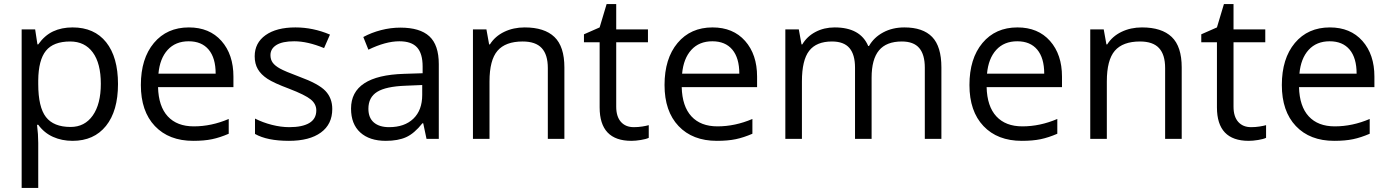

<svg xmlns="http://www.w3.org/2000/svg" viewBox="-20 -679 6794 939"><path d="M335 9.8Q282.7 9.8 239.5 -9.5Q196.3 -28.8 167 -68.8H161.1Q167 -22 167 20V240.2H85.9V-535.2H151.9L163.1 -461.9H167Q198.2 -505.9 239.7 -525.4Q281.2 -544.9 335 -544.9Q441.4 -544.9 499.3 -472.2Q557.1 -399.4 557.1 -268.1Q557.1 -136.2 498.3 -63.2Q439.5 9.8 335 9.8ZM323.2 -476.1Q241.2 -476.1 204.6 -430.7Q168 -385.3 167 -286.1V-268.1Q167 -155.3 204.6 -106.7Q242.2 -58.1 325.2 -58.1Q394.5 -58.1 433.8 -114.3Q473.1 -170.4 473.1 -269Q473.1 -369.1 433.8 -422.6Q394.5 -476.1 323.2 -476.1Z M924.8 9.8Q806.2 9.8 737.5 -62.5Q668.9 -134.8 668.9 -263.2Q668.9 -392.6 732.7 -468.8Q796.4 -544.9 903.8 -544.9Q1004.4 -544.9 1063 -478.8Q1121.6 -412.6 1121.6 -304.2V-252.9H752.9Q755.4 -158.7 800.5 -109.9Q845.7 -61 927.7 -61Q1014.2 -61 1098.6 -97.2V-24.9Q1055.7 -6.3 1017.3 1.7Q979 9.8 924.8 9.8ZM902.8 -477.1Q838.4 -477.1 800 -435.1Q761.7 -393.1 754.9 -318.8H1034.7Q1034.7 -395.5 1000.5 -436.3Q966.3 -477.1 902.8 -477.1Z M1605 -146Q1605 -71.3 1549.3 -30.8Q1493.7 9.8 1393.1 9.8Q1286.6 9.8 1227.1 -23.9V-99.1Q1265.6 -79.6 1309.8 -68.4Q1354 -57.1 1395 -57.1Q1458.5 -57.1 1492.7 -77.4Q1526.9 -97.7 1526.9 -139.2Q1526.9 -170.4 1499.8 -192.6Q1472.7 -214.8 1394 -245.1Q1319.3 -272.9 1287.8 -293.7Q1256.3 -314.5 1241 -340.8Q1225.6 -367.2 1225.6 -403.8Q1225.6 -469.2 1278.8 -507.1Q1332 -544.9 1424.8 -544.9Q1511.2 -544.9 1593.8 -509.8L1564.9 -443.8Q1484.4 -477.1 1418.9 -477.1Q1361.3 -477.1 1332 -459Q1302.7 -440.9 1302.7 -409.2Q1302.7 -387.7 1313.7 -372.6Q1324.7 -357.4 1349.1 -343.8Q1373.5 -330.1 1442.9 -304.2Q1538.1 -269.5 1571.5 -234.4Q1605 -199.2 1605 -146Z M2065.9 0 2049.8 -76.2H2045.9Q2005.9 -25.9 1966.1 -8.1Q1926.3 9.8 1866.7 9.8Q1787.1 9.8 1741.9 -31.2Q1696.8 -72.3 1696.8 -147.9Q1696.8 -310.1 1956.1 -317.9L2046.9 -320.8V-354Q2046.9 -417 2019.8 -447Q1992.7 -477.1 1933.1 -477.1Q1866.2 -477.1 1781.7 -436L1756.8 -498Q1796.4 -519.5 1843.5 -531.7Q1890.6 -543.9 1938 -543.9Q2033.7 -543.9 2079.8 -501.5Q2126 -459 2126 -365.2V0ZM1882.8 -57.1Q1958.5 -57.1 2001.7 -98.6Q2044.9 -140.1 2044.9 -214.8V-263.2L1963.9 -259.8Q1867.2 -256.3 1824.5 -229.7Q1781.7 -203.1 1781.7 -147Q1781.7 -103 1808.3 -80.1Q1835 -57.1 1882.8 -57.1Z M2659.2 0V-346.2Q2659.2 -411.6 2629.4 -443.8Q2599.6 -476.1 2536.1 -476.1Q2452.1 -476.1 2413.1 -430.7Q2374 -385.3 2374 -280.8V0H2293V-535.2H2358.9L2372.1 -461.9H2376Q2400.9 -501.5 2445.8 -523.2Q2490.7 -544.9 2545.9 -544.9Q2642.6 -544.9 2691.4 -498.3Q2740.2 -451.7 2740.2 -349.1V0Z M3079.6 -57.1Q3101.1 -57.1 3121.1 -60.3Q3141.1 -63.5 3152.8 -66.9V-4.9Q3139.6 1.5 3114 5.6Q3088.4 9.8 3067.9 9.8Q2912.6 9.8 2912.6 -153.8V-472.2H2835.9V-511.2L2912.6 -544.9L2946.8 -659.2H2993.7V-535.2H3148.9V-472.2H2993.7V-157.2Q2993.7 -108.9 3016.6 -83Q3039.6 -57.1 3079.6 -57.1Z M3485.8 9.8Q3367.2 9.8 3298.6 -62.5Q3230 -134.8 3230 -263.2Q3230 -392.6 3293.7 -468.8Q3357.4 -544.9 3464.8 -544.9Q3565.4 -544.9 3624 -478.8Q3682.6 -412.6 3682.6 -304.2V-252.9H3314Q3316.4 -158.7 3361.6 -109.9Q3406.7 -61 3488.8 -61Q3575.2 -61 3659.7 -97.2V-24.9Q3616.7 -6.3 3578.4 1.7Q3540 9.8 3485.8 9.8ZM3463.9 -477.1Q3399.4 -477.1 3361.1 -435.1Q3322.8 -393.1 3315.9 -318.8H3595.7Q3595.7 -395.5 3561.5 -436.3Q3527.3 -477.1 3463.9 -477.1Z M4502.9 0V-348.1Q4502.9 -412.1 4475.6 -444.1Q4448.2 -476.1 4390.6 -476.1Q4314.9 -476.1 4278.8 -432.6Q4242.7 -389.2 4242.7 -298.8V0H4161.6V-348.1Q4161.6 -412.1 4134.3 -444.1Q4106.9 -476.1 4048.8 -476.1Q3972.7 -476.1 3937.3 -430.4Q3901.9 -384.8 3901.9 -280.8V0H3820.8V-535.2H3886.7L3899.9 -461.9H3903.8Q3926.8 -501 3968.5 -522.9Q4010.3 -544.9 4062 -544.9Q4187.5 -544.9 4226.1 -454.1H4230Q4253.9 -496.1 4299.3 -520.5Q4344.7 -544.9 4402.8 -544.9Q4493.7 -544.9 4538.8 -498.3Q4584 -451.7 4584 -349.1V0Z M4977.1 9.8Q4858.4 9.8 4789.8 -62.5Q4721.2 -134.8 4721.2 -263.2Q4721.2 -392.6 4784.9 -468.8Q4848.6 -544.9 4956.1 -544.9Q5056.6 -544.9 5115.2 -478.8Q5173.8 -412.6 5173.8 -304.2V-252.9H4805.2Q4807.6 -158.7 4852.8 -109.9Q4897.9 -61 4980 -61Q5066.4 -61 5150.9 -97.2V-24.9Q5107.9 -6.3 5069.6 1.7Q5031.2 9.8 4977.1 9.8ZM4955.1 -477.1Q4890.6 -477.1 4852.3 -435.1Q4814 -393.1 4807.1 -318.8H5086.9Q5086.9 -395.5 5052.7 -436.3Q5018.6 -477.1 4955.1 -477.1Z M5678.2 0V-346.2Q5678.2 -411.6 5648.4 -443.8Q5618.7 -476.1 5555.2 -476.1Q5471.2 -476.1 5432.1 -430.7Q5393.1 -385.3 5393.1 -280.8V0H5312V-535.2H5377.9L5391.1 -461.9H5395Q5419.9 -501.5 5464.8 -523.2Q5509.8 -544.9 5564.9 -544.9Q5661.6 -544.9 5710.4 -498.3Q5759.3 -451.7 5759.3 -349.1V0Z M6098.6 -57.1Q6120.1 -57.1 6140.1 -60.3Q6160.2 -63.5 6171.9 -66.9V-4.9Q6158.7 1.5 6133.1 5.6Q6107.4 9.8 6086.9 9.8Q5931.6 9.8 5931.6 -153.8V-472.2H5855V-511.2L5931.6 -544.9L5965.8 -659.2H6012.7V-535.2H6168V-472.2H6012.7V-157.2Q6012.7 -108.9 6035.6 -83Q6058.6 -57.1 6098.6 -57.1Z M6504.9 9.8Q6386.2 9.8 6317.6 -62.5Q6249 -134.8 6249 -263.2Q6249 -392.6 6312.7 -468.8Q6376.5 -544.9 6483.9 -544.9Q6584.5 -544.9 6643.1 -478.8Q6701.7 -412.6 6701.7 -304.2V-252.9H6333Q6335.4 -158.7 6380.6 -109.9Q6425.8 -61 6507.8 -61Q6594.2 -61 6678.7 -97.2V-24.9Q6635.7 -6.3 6597.4 1.7Q6559.1 9.8 6504.9 9.8ZM6482.9 -477.1Q6418.5 -477.1 6380.1 -435.1Q6341.8 -393.1 6335 -318.8H6614.7Q6614.7 -395.5 6580.6 -436.3Q6546.4 -477.1 6482.9 -477.1Z"/></svg>

Font: f0_58959 
Style: Regular
Weight: 400
Foundry: Ascender Corporation
Version: Version 1.10